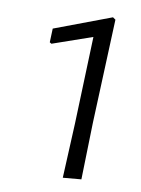

<svg xmlns="http://www.w3.org/2000/svg" viewBox="-38 -737 324 442"><g transform="rotate(5 124.5 -516.0)"><path d="M206 -705 212 -700 181 -459 166 -327H123L140 -453L165 -656L70 -632L66 -635L70 -667Z"/></g></svg>

Font: Alegreya Sans Light
Style: Italic
Weight: 300
Italic angle: -7°
Designer: Juan Pablo del Peral
Foundry: Huerta Tipografica
Version: Version 2.007